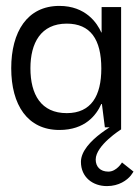

<svg xmlns="http://www.w3.org/2000/svg" viewBox="-20 -431 472 650"><path d="M181 9C268 9 306 -41 323 -79H325L335 0H390V-407H324V-321H323C309 -353 270 -411 181 -411C72 -411 18 -323 18 -200C18 -76 73 9 181 9ZM206 -48C119 -48 83 -111 83 -200C83 -285 118 -351 206 -351C286 -351 323 -298 323 -199C323 -107 289 -48 206 -48ZM342 199C383 199 410 179 423 163C429 154 432 150 432 150L393 119C393 119 375 150 347 150C319 150 304 133 304 109C304 61 390 7 390 7V-22C390 -22 254 44 254 117C254 169 294 199 342 199Z"/></svg>

Font: OSH Darker Grotesque Medium
Style: Regular
Weight: 500
Designer: Gabriel Lam
Foundry: TypeRant
Version: Version 1.000;Glyphs 3.1.1 (3148)